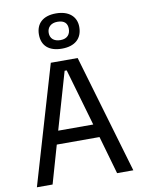

<svg xmlns="http://www.w3.org/2000/svg" viewBox="-99 -993 780 1059"><g transform="rotate(-10 291.0 -463.0)"><path d="M20 0H107.9L168.9 -212.9H408.2L469.2 0H560.1L365.2 -663.1H214.8ZM189.9 -287.1 282.2 -606.4H293.9L386.2 -287.1ZM289.6 -729C361.8 -729 403.8 -765.6 403.8 -830.6C403.8 -888.7 361.8 -926.3 289.6 -926.3C216.3 -926.3 177.2 -888.7 177.2 -827.1C177.2 -765.6 216.3 -729 289.6 -729ZM289.6 -776.9C252.4 -776.9 231.9 -796.4 231.9 -827.1C231.9 -857.4 252.4 -879.4 289.6 -879.4C329.1 -879.4 345.2 -860.8 345.2 -830.6C345.2 -801.3 329.1 -776.9 289.6 -776.9Z"/></g></svg>

Font: Basic
Style: Regular
Weight: 400
Designer: Magnus Gaarde
Foundry: Magnus Gaarde
Version: Version 1.001